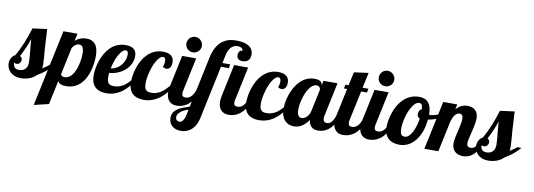

<svg xmlns="http://www.w3.org/2000/svg" viewBox="-102 -1221 5402 1944"><g transform="rotate(10 2599.0 -249.5)"><path d="M2.9 -35.6Q-14.6 -53.7 -23.4 -75.9Q-32.2 -98.1 -32.2 -122.1Q-32.2 -154.8 -15.6 -181.2Q-1 -204.6 21 -214.8Q60.1 -284.2 88.9 -355.5Q117.7 -426.8 144 -511.2L292 -530.8Q297.9 -403.8 302.7 -335.9Q307.6 -266.1 311 -233.4Q314 -195.3 314 -167Q314 -141.6 310.1 -128.9Q355 -155.3 381.8 -179.2H423.8Q388.2 -137.7 350.3 -107.9Q312.5 -78.1 271 -54.2Q241.2 -22.9 196.3 -7.8Q157.2 5.9 113.8 5.9Q77.6 5.9 49.8 -5.1Q22 -16.1 2.9 -35.6ZM142.1 -93.8Q168.9 -118.2 168.9 -166Q168.9 -186 166.5 -216.3L164.1 -246.1Q159.7 -284.7 155.3 -335.4L149.9 -402.8Q135.7 -357.4 116.2 -312.7Q96.7 -268.1 68.8 -213.9Q91.8 -201.2 91.8 -179.2Q91.8 -159.7 80.1 -145.5Q67.4 -129.9 47.9 -129.9Q38.1 -129.9 31.5 -132.6Q24.9 -135.3 21 -143.1Q21 -106.9 35.2 -90.1Q49.3 -73.2 82 -73.2Q119.6 -73.2 142.1 -93.8Z M458 -537.1H602.1L585.9 -461.9Q636.7 -504.9 702.6 -504.9Q758.8 -504.9 789.6 -470.7Q824.7 -430.7 824.7 -347.2Q824.7 -266.6 804.2 -195.8Q778.3 -105.5 729 -55.7Q668.5 5.9 578.6 5.9Q543.9 5.9 521.5 -4.9Q504.4 -12.7 493.7 -29.8L441.9 213.9L291 250ZM630.9 -130.4Q658.2 -168.9 674.8 -238.8Q688 -294.9 688 -350.1Q688 -399.4 669.9 -420.4Q658.2 -433.1 637.7 -433.1Q619.6 -433.1 601.1 -420.4Q582.5 -407.7 568.8 -383.8L509.8 -104Q513.2 -94.2 522.7 -87.6Q532.2 -81.1 547.9 -81.1Q596.2 -81.1 630.9 -130.4Z M878.9 -31.2Q836.4 -70.8 836.4 -152.8Q836.4 -183.6 842.5 -221.2Q848.6 -258.8 860.8 -296.4Q874.5 -338.4 895.8 -376Q917 -413.6 945.3 -442.4Q1010.7 -508.8 1106.4 -508.8Q1167.5 -508.8 1195.3 -479.5Q1216.8 -456.5 1216.8 -413.1Q1216.8 -370.6 1198.2 -333.3Q1179.7 -295.9 1147 -267.1Q1114.3 -238.8 1072.8 -221.9Q1031.2 -205.1 986.8 -202.1Q984.4 -176.8 984.4 -162.1Q984.4 -113.3 1002.9 -94.7Q1019 -78.1 1056.6 -78.1Q1110.8 -78.1 1155.8 -107.4Q1174.8 -119.6 1192.4 -136.5Q1210 -153.3 1233.4 -179.2H1267.6Q1220.2 -99.1 1158.7 -51.8Q1083 5.9 992.7 5.9Q918.9 5.9 878.9 -31.2ZM1095.7 -303.2Q1116.2 -326.7 1127.9 -355.7Q1139.6 -384.8 1139.6 -415Q1139.6 -435.1 1134 -445.6Q1128.4 -456.1 1114.7 -456.1Q1096.7 -456.1 1078.4 -438.5Q1060.1 -420.9 1043 -390.1Q1027.3 -361.3 1014.6 -324.7Q1002 -288.1 994.6 -250Q1022.5 -252 1048.8 -266.1Q1075.2 -280.3 1095.7 -303.2Z M1262.7 -31.2Q1220.2 -70.8 1220.2 -152.8Q1220.2 -183.6 1226.3 -221.4Q1232.4 -259.3 1245.1 -296.9Q1274.9 -388.2 1329.6 -442.4Q1397 -508.8 1489.3 -508.8Q1549.3 -508.8 1578.1 -480Q1600.6 -457 1600.6 -417Q1600.6 -381.8 1585 -362.3Q1570.3 -344.2 1547.4 -344.2Q1530.8 -344.2 1512.2 -356Q1524.4 -387.7 1524.4 -415Q1524.4 -434.1 1517.3 -445.1Q1510.3 -456.1 1496.6 -456.1Q1467.3 -456.1 1435.5 -404.3Q1406.7 -358.4 1387.7 -287.6Q1368.2 -218.3 1368.2 -162.1Q1368.2 -113.3 1386.7 -94.7Q1402.8 -78.1 1440.4 -78.1Q1494.6 -78.1 1539.6 -107.4Q1558.6 -119.6 1576.2 -136.5Q1593.8 -153.3 1617.2 -179.2H1651.4Q1604 -99.1 1542.5 -51.8Q1466.8 5.9 1376.5 5.9Q1302.7 5.9 1262.7 -31.2Z M1728 -577.1Q1717.3 -587.4 1711.2 -602.1Q1705.1 -616.7 1705.1 -632.8Q1705.1 -648.9 1711.2 -663.6Q1717.3 -678.2 1728 -689.5Q1738.8 -700.7 1753.4 -706.8Q1768.1 -712.9 1784.2 -712.9Q1800.3 -712.9 1814.9 -706.8Q1829.6 -700.7 1840.8 -689.5Q1852.1 -678.2 1858.2 -663.6Q1864.3 -648.9 1864.3 -632.8Q1864.3 -616.7 1858.2 -602.1Q1852.1 -587.4 1840.8 -577.1Q1829.6 -566.4 1814.9 -560.3Q1800.3 -554.2 1784.2 -554.2Q1768.1 -554.2 1753.4 -560.3Q1738.8 -566.4 1728 -577.1ZM1640.6 -22.5Q1609.4 -53.7 1609.4 -113.8Q1609.4 -142.1 1617.2 -179.2L1685.1 -500H1829.1L1757.3 -160.2Q1753.4 -147.5 1753.4 -127.9Q1753.4 -107.4 1762.9 -99.1Q1772.5 -90.8 1793.9 -90.8Q1808.6 -90.8 1822.5 -97.4Q1836.4 -104 1848.1 -115.7Q1872.1 -139.6 1884.3 -179.2H1926.3Q1899.4 -103.5 1858.9 -58.6Q1824.7 -22 1781.7 -5.9Q1750.5 5.9 1716.3 5.9Q1668.5 5.9 1640.6 -22.5Z M1711.9 219.7Q1695.3 205.1 1686.3 184.3Q1677.2 163.6 1677.2 138.2Q1677.2 106 1691.4 82.5Q1705.6 59.1 1731.9 41.5Q1753.9 27.3 1781.2 16.4Q1808.6 5.4 1850.1 -7.8L1961.4 -534.2Q1988.3 -658.2 2061.5 -710.4Q2114.7 -749 2195.3 -749Q2271.5 -749 2314.9 -727.5Q2374.5 -698.2 2374.5 -633.8Q2374.5 -591.8 2350.6 -571.3Q2339.8 -562 2325.4 -557.6Q2311 -553.2 2295.4 -553.2Q2270 -553.2 2254.4 -564Q2235.4 -577.1 2235.4 -606.9Q2235.4 -625.5 2244.1 -640.1Q2253.9 -655.8 2269 -655.8H2273.9Q2276.4 -655.8 2277.3 -654.8Q2276.4 -674.8 2262 -684.8Q2247.6 -694.8 2222.2 -694.8Q2177.7 -694.8 2149.4 -660.2Q2126 -630.9 2116.2 -582L2099.1 -500H2179.2L2171.4 -460H2091.3L1977.1 80.1Q1958 173.8 1901.9 216.8Q1858.9 250 1801.3 250Q1746.1 250 1711.9 219.7ZM2174.3 -22.5Q2143.1 -53.7 2143.1 -113.8Q2143.1 -140.1 2151.4 -179.2L2219.2 -500H2363.3L2291.5 -160.2Q2287.1 -145.5 2287.1 -127.9Q2287.1 -107.4 2296.9 -99.1Q2306.6 -90.8 2328.1 -90.8Q2342.8 -90.8 2356.7 -97.4Q2370.6 -104 2382.3 -115.7Q2406.2 -139.6 2418.5 -179.2H2460.4Q2433.6 -103.5 2393.1 -58.6Q2358.9 -22 2315.9 -5.9Q2284.7 5.9 2250.5 5.9Q2202.6 5.9 2174.3 -22.5ZM1805.2 143.6Q1823.2 122.1 1831.1 83L1843.3 24.9Q1793.5 40 1764.2 64.5Q1732.4 89.8 1732.4 121.1Q1732.4 142.6 1749 153.8Q1760.3 161.1 1773.4 161.1Q1781.2 161.1 1789.6 156.7Q1797.9 152.3 1805.2 143.6Z M2447.8 -31.2Q2405.3 -70.8 2405.3 -152.8Q2405.3 -183.6 2411.4 -221.4Q2417.5 -259.3 2430.2 -296.9Q2460 -388.2 2514.6 -442.4Q2582 -508.8 2674.3 -508.8Q2734.4 -508.8 2763.2 -480Q2785.6 -457 2785.6 -417Q2785.6 -381.8 2770 -362.3Q2755.4 -344.2 2732.4 -344.2Q2715.8 -344.2 2697.3 -356Q2709.5 -387.7 2709.5 -415Q2709.5 -434.1 2702.4 -445.1Q2695.3 -456.1 2681.6 -456.1Q2652.3 -456.1 2620.6 -404.3Q2591.8 -358.4 2572.8 -287.6Q2553.2 -218.3 2553.2 -162.1Q2553.2 -113.3 2571.8 -94.7Q2587.9 -78.1 2625.5 -78.1Q2679.7 -78.1 2724.6 -107.4Q2743.7 -119.6 2761.2 -136.5Q2778.8 -153.3 2802.2 -179.2H2836.4Q2789.1 -99.1 2727.5 -51.8Q2651.9 5.9 2561.5 5.9Q2487.8 5.9 2447.8 -31.2Z M2830.1 -29.8Q2789.1 -71.8 2789.1 -154.8Q2789.1 -189.9 2796.1 -229Q2803.2 -268.1 2816.9 -306.2Q2848.1 -392.1 2902.3 -444.8Q2964.8 -504.9 3046.4 -504.9Q3086.9 -504.9 3107.2 -491Q3127.4 -477.1 3127.4 -454.1V-446.8L3138.2 -500H3282.2L3210.4 -160.2Q3206.1 -145.5 3206.1 -127.9Q3206.1 -85 3247.1 -85Q3274.4 -85 3296.9 -112.8Q3315.9 -136.2 3328.1 -179.2H3370.1Q3343.3 -103 3305.2 -58.6Q3272.9 -22 3232.4 -5.9Q3202.6 5.9 3169.4 5.9Q3127 5.9 3101.8 -17.3Q3076.7 -40.5 3071.3 -85.9Q3043 -45.9 3011.7 -23.4Q2971.7 5.9 2922.4 5.9Q2865.2 5.9 2830.1 -29.8ZM3035.2 -113.3Q3061.5 -138.7 3070.3 -179.2L3118.2 -404.8Q3118.2 -409.7 3116 -416.3Q3113.8 -422.9 3109.9 -428.7Q3098.1 -442.9 3077.1 -442.9Q3057.1 -442.9 3038.3 -429.7Q3019.5 -416.5 3002.9 -393.1Q2973.6 -350.6 2954.6 -282.2Q2945.8 -252 2941.4 -222.4Q2937 -192.9 2937 -168.9Q2937 -119.1 2955.6 -101.6Q2961.9 -94.7 2969.7 -92.8Q2977.5 -90.8 2987.3 -90.8Q2998.5 -90.8 3011 -96.7Q3023.4 -102.5 3035.2 -113.3Z M3351.6 -22.5Q3320.3 -53.7 3320.3 -113.8Q3320.3 -142.1 3328.1 -179.2L3388.2 -460H3355L3363.3 -500H3396L3426.3 -638.2L3574.2 -658.2L3540 -500H3600.1L3592.3 -460H3532.2L3468.3 -160.2Q3464.4 -147.5 3464.4 -127.9Q3464.4 -107.4 3473.9 -99.1Q3483.4 -90.8 3504.9 -90.8Q3519.5 -90.8 3533.4 -97.4Q3547.4 -104 3559.1 -115.7Q3583 -139.6 3595.2 -179.2H3637.2Q3610.4 -103.5 3569.8 -58.6Q3535.6 -22 3492.7 -5.9Q3461.4 5.9 3427.2 5.9Q3379.4 5.9 3351.6 -22.5Z M3706.1 -577.1Q3695.3 -587.4 3689.2 -602.1Q3683.1 -616.7 3683.1 -632.8Q3683.1 -648.9 3689.2 -663.6Q3695.3 -678.2 3706.1 -689.5Q3716.8 -700.7 3731.4 -706.8Q3746.1 -712.9 3762.2 -712.9Q3778.3 -712.9 3793 -706.8Q3807.6 -700.7 3818.8 -689.5Q3830.1 -678.2 3836.2 -663.6Q3842.3 -648.9 3842.3 -632.8Q3842.3 -616.7 3836.2 -602.1Q3830.1 -587.4 3818.8 -577.1Q3807.6 -566.4 3793 -560.3Q3778.3 -554.2 3762.2 -554.2Q3746.1 -554.2 3731.4 -560.3Q3716.8 -566.4 3706.1 -577.1ZM3618.7 -22.5Q3587.4 -53.7 3587.4 -113.8Q3587.4 -142.1 3595.2 -179.2L3663.1 -500H3807.1L3735.4 -160.2Q3731.4 -147.5 3731.4 -127.9Q3731.4 -107.4 3741 -99.1Q3750.5 -90.8 3772 -90.8Q3786.6 -90.8 3800.5 -97.4Q3814.5 -104 3826.2 -115.7Q3850.1 -139.6 3862.3 -179.2H3904.3Q3877.4 -103.5 3836.9 -58.6Q3802.7 -22 3759.8 -5.9Q3728.5 5.9 3694.3 5.9Q3646.5 5.9 3618.7 -22.5Z M3893.6 -32.2Q3848.1 -72.3 3848.1 -153.8Q3848.1 -184.6 3854.5 -221.9Q3860.8 -259.3 3874 -297.4Q3904.3 -388.2 3960.4 -442.4Q4028.3 -508.8 4122.1 -508.8Q4250.5 -508.8 4250.5 -349.1V-348.1Q4253.4 -347.2 4255.4 -347.2H4261.2Q4294.4 -347.2 4339.8 -365.7Q4379.9 -382.3 4415.5 -407.2L4424.3 -379.9Q4395 -349.1 4348.9 -327.6Q4302.7 -306.2 4247.1 -296.9Q4241.2 -229 4220.7 -173.1Q4200.2 -117.2 4168 -77.1Q4136.2 -38.1 4095.2 -17.1Q4054.2 3.9 4008.3 3.9Q3934.1 3.9 3893.6 -32.2ZM4118.7 -146Q4134.8 -174.3 4146.5 -212.4Q4158.2 -250.5 4164.1 -293.9Q4149.4 -297.9 4143.3 -308.6Q4137.2 -319.3 4137.2 -335.9Q4137.2 -356.4 4145.5 -370.1Q4153.8 -383.8 4168.5 -390.1Q4166.5 -421.9 4158.2 -435.5Q4153.8 -442.4 4147.2 -445.3Q4140.6 -448.2 4130.4 -448.2Q4096.7 -448.2 4064.5 -397.5Q4034.7 -351.6 4015.6 -284.2Q3997.1 -218.3 3997.1 -167Q3997.1 -142.1 3999.8 -126.5Q4002.4 -110.8 4008.8 -102.1Q4014.6 -93.3 4023.9 -89.6Q4033.2 -85.9 4048.3 -85.9Q4065.9 -85.9 4084.2 -101.8Q4102.5 -117.7 4118.7 -146Z M4570.3 -29.3Q4544.4 -59.6 4544.4 -106.9Q4544.4 -129.4 4550 -159.2Q4555.7 -189 4566.9 -235.8Q4578.1 -283.7 4583.7 -312.3Q4589.4 -340.8 4589.4 -361.8Q4589.4 -413.1 4553.2 -413.1Q4527.8 -413.1 4506.3 -386.2Q4488.3 -363.3 4475.1 -320.8L4407.2 0H4263.2L4369.1 -500H4513.2L4502.4 -448.2Q4531.7 -481 4565.4 -494.1Q4590.3 -503.9 4619.1 -503.9Q4669.9 -503.9 4699.2 -477.5Q4730.5 -448.7 4730.5 -391.1Q4730.5 -356.4 4717.8 -300.8Q4714.4 -284.7 4706.5 -252.4Q4692.4 -198.2 4686 -166Q4682.1 -145.5 4682.1 -132.8Q4682.1 -112.8 4691.2 -101.8Q4700.2 -90.8 4722.2 -90.8Q4752 -90.8 4772.5 -115.2Q4788.1 -133.8 4806.2 -179.2H4848.1Q4811 -69.3 4754.4 -25.4Q4714.4 5.9 4662.1 5.9Q4600.1 5.9 4570.3 -29.3Z M4809.1 -35.6Q4791.5 -53.7 4782.7 -75.9Q4773.9 -98.1 4773.9 -122.1Q4773.9 -154.8 4790.5 -181.2Q4805.2 -204.6 4827.1 -214.8Q4866.2 -284.2 4895 -355.5Q4923.8 -426.8 4950.2 -511.2L5098.1 -530.8Q5104 -403.8 5108.9 -335.9Q5113.8 -266.1 5117.2 -233.4Q5120.1 -195.3 5120.1 -167Q5120.1 -141.6 5116.2 -128.9Q5161.1 -155.3 5188 -179.2H5230Q5194.3 -137.7 5156.5 -107.9Q5118.7 -78.1 5077.1 -54.2Q5047.4 -22.9 5002.4 -7.8Q4963.4 5.9 4919.9 5.9Q4883.8 5.9 4856 -5.1Q4828.1 -16.1 4809.1 -35.6ZM4948.2 -93.8Q4975.1 -118.2 4975.1 -166Q4975.1 -186 4972.7 -216.3L4970.2 -246.1Q4965.8 -284.7 4961.4 -335.4L4956.1 -402.8Q4941.9 -357.4 4922.4 -312.7Q4902.8 -268.1 4875 -213.9Q4897.9 -201.2 4897.9 -179.2Q4897.9 -159.7 4886.2 -145.5Q4873.5 -129.9 4854 -129.9Q4844.2 -129.9 4837.6 -132.6Q4831.1 -135.3 4827.1 -143.1Q4827.1 -106.9 4841.3 -90.1Q4855.5 -73.2 4888.2 -73.2Q4925.8 -73.2 4948.2 -93.8Z"/></g></svg>

Font: Pattaya
Style: Regular
Weight: 400
Designer: Pablo Impallari / Thai characters Designed by Thanarat Vachiruckul and Suppakit Chalermlarp
Foundry: Pablo Impallari
Version: Version 2.001